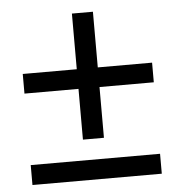

<svg xmlns="http://www.w3.org/2000/svg" viewBox="-47 -656 656 701"><g transform="rotate(-5 281.0 -305.5)"><path d="M242 -335H44V-407H242V-611H319V-407H518V-335H319V-149H242ZM44 -73H518V0H44Z"/></g></svg>

Font: Nebula Sans Medium
Style: Regular
Weight: 500
Designer: Paul D. Hunt for Adobe (as Source Sans)
Foundry: Nebula Entertainment & Broadcasting LLC
Version: Version 1.010